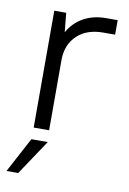

<svg xmlns="http://www.w3.org/2000/svg" viewBox="-82 -558 543 809"><g transform="rotate(10 190.0 -153.5)"><path d="M85 -500H136L144 -418Q168 -461 209.5 -484Q251 -507 305 -507H355V-445H305Q235 -445 194 -407Q153 -369 151 -306V0H85ZM84 50H154L54 200H4Z"/></g></svg>

Font: Retni Sans
Style: Regular
Weight: 400
Designer: Vitaly Kuzmin
Foundry: ParaType Ltd.
Version: Version 1.00;March 2, 2019;FontCreator 11.5.0.2425 64-bit; t